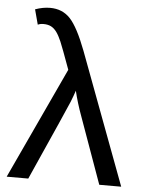

<svg xmlns="http://www.w3.org/2000/svg" viewBox="-52 -767 605 809"><g transform="rotate(5 250.0 -362.5)"><path d="M226.1 -471.2Q192.9 -563 182.4 -587.4Q171.9 -611.8 161.4 -626.2Q150.9 -640.6 137.7 -647.5Q124.5 -654.3 105.5 -654.3Q91.3 -654.3 81.5 -649.4L64.5 -712.9Q97.2 -724.6 127.4 -724.6Q179.7 -724.6 212.9 -689Q246.1 -653.3 282.7 -557.1L491.2 0H398.4L297.4 -281.7Q277.3 -336.4 265.6 -386.2Q258.3 -363.8 247.8 -337.6Q237.3 -311.5 98.1 0H6.8Z"/></g></svg>

Font: Liberation Sans
Style: Regular
Weight: 400
Designer: Steve Matteson
Foundry: Ascender Corporation
Version: Version 2.00.1